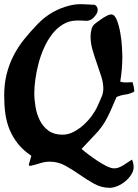

<svg xmlns="http://www.w3.org/2000/svg" viewBox="-25 -780 662 918"><path d="M428 -757Q442 -749 442 -733Q442 -722 435.5 -712Q429 -702 421 -694Q404 -679 385 -680.5Q366 -682 345 -682Q307 -682 277 -664Q247 -646 224.5 -617Q202 -588 185.5 -551Q169 -514 159 -475.5Q149 -437 144 -400.5Q139 -364 139 -336Q139 -303 145 -268Q151 -233 166 -203.5Q181 -174 207 -155Q233 -136 274 -136Q301 -136 327 -149.5Q353 -163 375.5 -183.5Q398 -204 415.5 -228.5Q433 -253 443 -276Q451 -295 460 -315Q469 -335 469 -357Q469 -383 459.5 -413.5Q450 -444 438.5 -476Q427 -508 417.5 -541Q408 -574 408 -605Q408 -624 413 -642Q418 -660 435 -671Q441 -675 450 -682Q459 -689 469.5 -695.5Q480 -702 489.5 -706.5Q499 -711 507 -711Q523 -711 533.5 -684.5Q544 -658 550 -624Q556 -590 558 -557Q560 -524 560 -512Q560 -481 557.5 -450.5Q555 -420 550 -390Q564 -385 579 -386Q594 -387 609 -387Q612 -376 614.5 -364.5Q617 -353 617 -342Q597 -331 574.5 -328Q552 -325 532 -316Q521 -291 510.5 -266Q500 -241 487 -216Q464 -172 431 -138Q398 -104 365 -68Q376 -58 396.5 -42.5Q417 -27 439.5 -12Q462 3 484 14Q506 25 521 25Q533 25 544 20.5Q555 16 565.5 9.5Q576 3 586 -4Q596 -11 606 -17Q614 1 614 19Q614 37 602.5 55Q591 73 574 87Q557 101 537 109.5Q517 118 500 118Q460 118 425 98.5Q390 79 356.5 55.5Q323 32 288 12.5Q253 -7 213 -7Q189 -7 166.5 0.5Q144 8 121 13Q119 14 115.5 12Q112 10 113 6Q116 -5 119 -14.5Q122 -24 125 -35Q86 -61 61 -92.5Q36 -124 21 -160Q6 -196 0.5 -237Q-5 -278 -5 -322Q-5 -378 6.5 -424.5Q18 -471 39 -512.5Q60 -554 90 -591.5Q120 -629 158 -668Q220 -731 306 -753Q337 -761 368 -760Q399 -759 428 -757Z"/></svg>

Font: Praegefest
Style: Regular
Weight: 600
Designer: Peter Wiegel nach alter Vorlage
Foundry: Peter Wiegel
Version: Version 1.000